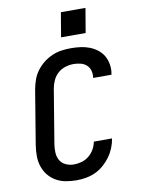

<svg xmlns="http://www.w3.org/2000/svg" viewBox="-102 -1024 805 1100"><g transform="rotate(-10 300.0 -474.0)"><path d="M254 8Q222 8 191 2.5Q160 -3 134 -18Q108 -33 89.5 -56Q71 -79 61.5 -108Q52 -137 52 -168.5Q52 -200 57 -232L109 -547Q114 -574 123.5 -601Q133 -628 150.5 -651.5Q168 -675 191.5 -693.5Q215 -712 241.5 -723.5Q268 -735 295.5 -739Q323 -743 351 -743Q379 -743 406.5 -739.5Q434 -736 458.5 -726.5Q483 -717 504 -701Q525 -685 538 -662.5Q551 -640 555.5 -612.5Q560 -585 555 -557Q555 -556 554.5 -555Q554 -554 554 -553H447Q447 -554 447.5 -554.5Q448 -555 448 -555Q451 -576 445.5 -595.5Q440 -615 425.5 -628Q411 -641 391 -646Q371 -651 351 -651Q327 -651 302.5 -643.5Q278 -636 259 -619Q240 -602 229.5 -578.5Q219 -555 215 -532L163 -217Q159 -192 160.5 -167.5Q162 -143 173.5 -123.5Q185 -104 207 -94Q229 -84 254 -84Q276 -84 299 -90.5Q322 -97 341 -112.5Q360 -128 372 -149Q384 -170 388 -193H494Q490 -166 479 -139Q468 -112 451 -88.5Q434 -65 411.5 -45.5Q389 -26 363 -14Q337 -2 309 3Q281 8 254 8ZM307 -814 331 -956H474L450 -814Z"/></g></svg>

Font: Iosevka SS04 SmBd Ex Obl
Style: Regular
Weight: 600
Width: 7
Italic angle: -9°
Monospace: yes
Designer: Belleve Invis
Foundry: Belleve Invis
Version: Version 19.0.0; ttfautohint (v1.8.4)